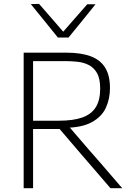

<svg xmlns="http://www.w3.org/2000/svg" viewBox="-20 -990 698 1010"><path d="M104.5 0Q104.5 -60.5 104.5 -116.2Q104.5 -172 104.5 -237.5V-475Q104.5 -541 104.5 -597Q104.5 -653 104.5 -713Q131.5 -713 165 -713Q198.5 -713 239 -713Q279.5 -713 328.5 -713Q406.5 -713 457.5 -693.8Q508.5 -674.5 533.5 -633.5Q558.5 -592.5 558.5 -527Q558.5 -470.5 536.8 -423Q515 -375.5 462 -346.8Q409 -318 316.5 -317.5L327 -342.5L447.5 -202.5Q476 -170.5 507.5 -134Q539 -97.5 569 -62.5Q599 -27.5 623 0H561Q521 -47 483.2 -90.5Q445.5 -134 409 -176.5L276 -332L308.5 -311.5H145.5V-355H290Q365 -355 413 -372Q461 -389 484 -426.2Q507 -463.5 507 -524Q507 -577 489.8 -606.5Q472.5 -636 445.2 -649Q418 -662 386.5 -665.2Q355 -668.5 326 -668.5H124.5L154 -707Q154 -646 154 -590.2Q154 -534.5 154 -469V-237.5Q154 -172 154 -116.2Q154 -60.5 154 0ZM284.5 -792.5Q249 -836.5 213.5 -880.5Q178 -924.5 142 -968.5L185.5 -969.5Q220 -930 253.2 -891.8Q286.5 -853.5 321 -813.5H304Q338.5 -853 371.8 -891Q405 -929 439 -967.5H482.5Q447.5 -924 412 -880.2Q376.5 -836.5 340.5 -792.5Z"/></svg>

Font: Commissioner Thin ExtraLight
Style: Regular
Weight: 250
Version: Version 1.000